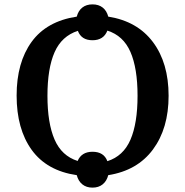

<svg xmlns="http://www.w3.org/2000/svg" viewBox="-20 -796 846 878"><path d="M331 5Q194 -15 125 -110.5Q56 -206 56 -359Q56 -510 124.5 -604.5Q193 -699 331 -720Q338 -747 356.5 -761.5Q375 -776 403 -776Q431 -776 449.5 -761.5Q468 -747 475 -720Q608 -699 679.5 -603.5Q751 -508 751 -358Q751 -209 679.5 -112.5Q608 -16 475 5Q468 32 449.5 47Q431 62 403 62Q375 62 356.5 47Q338 32 331 5ZM403 -102Q455 -102 471 -59Q544 -82 576.5 -157Q609 -232 609 -358Q609 -484 576.5 -558.5Q544 -633 471 -656Q454 -612 403 -612Q352 -612 336 -655Q262 -631 229.5 -557Q197 -483 197 -358Q197 -233 229.5 -158Q262 -83 335 -60Q353 -102 403 -102Z"/></svg>

Font: Noto Serif SemiBold
Style: Regular
Weight: 600
Designer: Monotype Design Team
Foundry: Monotype Imaging Inc.
Version: Version 1.001